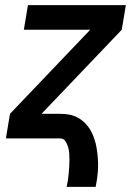

<svg xmlns="http://www.w3.org/2000/svg" viewBox="-20 -540 540 749"><path d="M240 189Q243 176 245 163Q247 150 248 136.5Q249 123 250 110Q251 97 251 84Q251 71 250 58Q249 45 245.5 33Q242 21 235 10.5Q228 0 215 0H3L19 -96L332 -424H73L89 -520H471L455 -424L142 -96H215Q234 -96 252 -92.5Q270 -89 285.5 -80Q301 -71 313.5 -58Q326 -45 334.5 -29.5Q343 -14 348.5 3Q354 20 357 38Q360 56 361.5 75Q363 94 362.5 113Q362 132 359.5 151Q357 170 353 189Z"/></svg>

Font: Iosevka Oblique
Style: Bold
Weight: 700
Italic angle: -9°
Monospace: yes
Designer: Belleve Invis
Foundry: Belleve Invis
Version: Version 32.5.0; ttfautohint (v1.8.4)